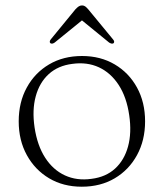

<svg xmlns="http://www.w3.org/2000/svg" viewBox="-20 -678 604 708"><path d="M282.5 -471.5Q350.5 -471.5 403 -440.5Q455.5 -409.5 485.2 -355.2Q515 -301 515 -230.5Q515 -160.5 485.2 -106Q455.5 -51.5 403 -20.5Q350.5 10.5 281.5 10.5Q213.5 10.5 161.2 -20.5Q109 -51.5 79 -106Q49 -160.5 49 -230.5Q49 -301 78.8 -355.2Q108.5 -409.5 161 -440.5Q213.5 -471.5 282.5 -471.5ZM317 -18.5Q370 -25 404.2 -56.2Q438.5 -87.5 452.2 -138Q466 -188.5 456.5 -253Q447 -319.5 417.8 -364.5Q388.5 -409.5 344.8 -429.8Q301 -450 247 -442.5Q194 -436 159.8 -404.8Q125.5 -373.5 111.8 -323Q98 -272.5 107.5 -208Q117.5 -141.5 146.5 -96.5Q175.5 -51.5 219.5 -31.2Q263.5 -11 317 -18.5ZM288 -607.5H276.5L382.5 -521Q387.5 -518 391.5 -517.2Q395.5 -516.5 398.5 -518.5Q401 -520.5 401 -524.2Q401 -528 397 -532.5L305.5 -643.5Q299.5 -650.5 294.5 -654.2Q289.5 -658 282.5 -658Q275.5 -658 270 -654.2Q264.5 -650.5 258 -643.5L167 -532.5Q163.5 -528 163.5 -524.2Q163.5 -520.5 166 -518.5Q169.5 -516.5 173.2 -517.2Q177 -518 181.5 -521Z"/></svg>

Font: Fraunces ExtraLight
Style: Regular
Weight: 250
Version: Version 1.000;[b76b70a41]